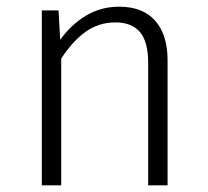

<svg xmlns="http://www.w3.org/2000/svg" viewBox="-20 -554 621 574"><path d="M481 -374V0H423V-366Q423 -429 398.5 -458Q374 -487 325 -487Q275 -487 236 -459Q197 -431 163 -379V0H105V-523H155L160 -435Q193 -481 237.5 -507.5Q282 -534 336 -534Q407 -534 444 -492Q481 -450 481 -374Z"/></svg>

Font: Statis Sans Light
Style: Regular
Weight: 300
Designer: bBox Type GmbH
Foundry: bBox Type GmbH
Version: Version 1.000